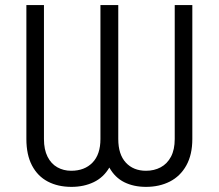

<svg xmlns="http://www.w3.org/2000/svg" viewBox="-20 -727 862 757"><path d="M84 -707H153.3V-178.7Q153.3 -137.2 167.5 -109.1Q181.6 -81.1 206.1 -67.4Q230.5 -53.7 260.7 -53.7Q313.5 -53.7 344.7 -85.9Q376 -118.2 376 -178.7V-707H446.3V-178.7Q446.3 -118.2 476.1 -85.9Q505.9 -53.7 555.7 -53.7Q587.9 -53.7 613.5 -67.4Q639.2 -81.1 654.1 -109.1Q668.9 -137.2 668.9 -178.7V-707H738.3V-178.7Q738.3 -117.2 714.6 -74.7Q690.9 -32.2 649.7 -11.2Q608.4 9.8 555.7 9.8Q507.3 9.8 470.2 -8.5Q433.1 -26.9 411.1 -66.4Q388.2 -27.3 349.4 -8.8Q310.5 9.8 261.7 9.8Q208.5 9.8 168.5 -11.2Q128.4 -32.2 106.2 -74.5Q84 -116.7 84 -178.7Z"/></svg>

Font: Pretendard Light
Style: Regular
Weight: 300
Designer: Base glyphs from Inter by Rasmus Andersson; Hangeul glyphs from Noto Sans CJK(Source Han Sans) by Jang Soo-young and Kan
Foundry: Kil Hyung-jin
Version: Version 1.309